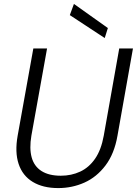

<svg xmlns="http://www.w3.org/2000/svg" viewBox="-20 -947 698 979"><path d="M277 12Q199 12 147 -19.5Q95 -51 75 -111Q55 -171 70 -255L150 -700H220L140 -255Q129 -190 141.5 -144.5Q154 -99 191.5 -75Q229 -51 290 -51Q344 -51 389 -72Q434 -93 465 -138Q496 -183 509 -255L588 -700H658L579 -255Q563 -163 518 -103.5Q473 -44 410.5 -16Q348 12 277 12ZM514 -753 336 -870 357 -927 530 -804Z"/></svg>

Font: DM Sans Light
Style: Italic
Weight: 300
Italic angle: -10°
Designer: Colophon Foundry, Jonny Pinhorn
Foundry: Colophon Foundry
Version: Version 4.004;gftools[0.9.30]